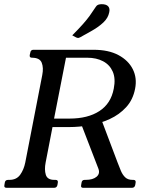

<svg xmlns="http://www.w3.org/2000/svg" viewBox="-34 -898 712 918"><path d="M612 -474Q601.8 -421 569.2 -385.5Q536.8 -350 490.8 -328.9Q444.8 -307.8 394.4 -299.1Q344 -290.5 298 -290.5H217L184.2 -121Q177.5 -87 185 -62.5Q192.5 -38 225.5 -38H231.5Q244.5 -38 242.5 -25L240.5 -13Q237.5 0 224.5 0H-2Q-16 0 -13 -13L-11 -25Q-9 -38 5 -38H11Q45 -38 62.5 -62.5Q80 -87 86.8 -121L168 -539Q175 -574 165.5 -598Q156 -622 119 -622Q106 -622 108.2 -635L111 -647Q113 -660 126 -660H413Q485 -660 532.5 -634.5Q580 -609 601 -567Q622 -525 612 -474ZM298 -331Q386 -331 441.2 -366.9Q496.5 -402.8 509.9 -474Q519.5 -522.5 505.1 -555.4Q490.8 -588.2 458.9 -605.1Q427 -622 383 -622H281.5L224.5 -331ZM448.5 -332 528.2 -121Q536 -100 544.1 -81Q552.2 -62 564.8 -50Q577.5 -38 599.5 -38H603.5Q616.5 -38 614.5 -25L612.5 -13Q609.5 0 596.5 0H364Q351 0 354 -13L356 -25Q358 -38 371 -38H376Q410 -38 427.6 -52.8Q445.2 -67.5 436.7 -90.9L356 -300ZM311.5 -729Q343.5 -761.2 362.2 -782.4Q381 -803.5 394.6 -822.2Q408.2 -841 424.5 -866Q428.8 -873.2 436.2 -875.6Q443.8 -878 452 -878Q474 -878 483.2 -867.8Q492.5 -857.5 488.2 -839Q483 -812 460.2 -790.6Q437.5 -769.2 406.8 -751.9Q376 -734.5 349 -719.5Q345.8 -718.5 342.9 -717.2Q340 -716 337.5 -716.8Q333.8 -716.8 325.8 -721.2Z"/></svg>

Font: Young Serif Light
Style: Italic
Weight: 300
Italic angle: -10.979°
Designer: Bastien Sozeau
Foundry: NBR — Bastien Sozeau
Version: Version 5.001